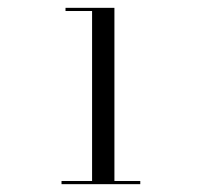

<svg xmlns="http://www.w3.org/2000/svg" viewBox="-20 -926 570 490"><path d="M137 -464.1H215V-897.9H147.2V-906H272V-464.1H338V-456H137Z"/></svg>

Font: Bodoni Moda 16pt
Style: Regular
Weight: 400
Version: Version 2.3